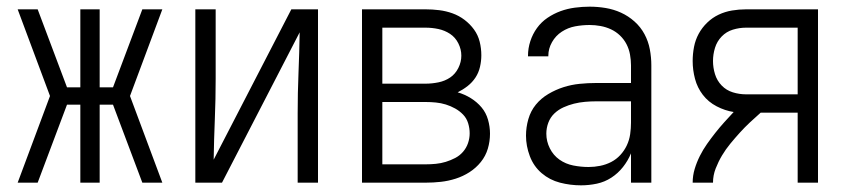

<svg xmlns="http://www.w3.org/2000/svg" viewBox="-20 -548 2540 576"><path d="M33 0 130 -260 33 -520H93L181 -286H221V-520H279V-286H319L407 -520H467L370 -260L467 0H407L319 -234H279V0H221V-234H181L93 0Z M566 0V-520H627V-312Q627 -251 624.5 -190.5Q622 -130 621 -69L854 -520H934V0H873V-208Q873 -269 875.5 -329.5Q878 -390 879 -451L646 0Z M1066 0V-520H1257Q1277 -520 1297.5 -517.5Q1318 -515 1337.5 -508Q1357 -501 1373.5 -488.5Q1390 -476 1402 -459.5Q1414 -443 1419 -423Q1424 -403 1424 -382Q1424 -365 1420 -347.5Q1416 -330 1406.5 -315.5Q1397 -301 1383 -290Q1369 -279 1353 -271Q1374 -265 1392.5 -253.5Q1411 -242 1424.5 -226Q1438 -210 1444 -189Q1450 -168 1450 -147Q1450 -124 1443.5 -102Q1437 -80 1422.5 -62Q1408 -44 1388.5 -31.5Q1369 -19 1347 -12Q1325 -5 1302.5 -2.5Q1280 0 1257 0ZM1127 -297H1257Q1276 -297 1295.5 -301Q1315 -305 1330.5 -315.5Q1346 -326 1355 -344Q1364 -362 1364 -381Q1364 -400 1355 -418Q1346 -436 1330 -446.5Q1314 -457 1295 -461Q1276 -465 1257 -465H1127ZM1127 -55H1257Q1272 -55 1287.5 -56.5Q1303 -58 1317.5 -62.5Q1332 -67 1345.5 -74Q1359 -81 1369 -92.5Q1379 -104 1384 -118.5Q1389 -133 1389 -148Q1389 -163 1384.5 -178Q1380 -193 1369.5 -204Q1359 -215 1345.5 -222.5Q1332 -230 1317.5 -234.5Q1303 -239 1287.5 -240.5Q1272 -242 1257 -242H1127Z M1723 8Q1691 8 1660 0Q1629 -8 1605 -28.5Q1581 -49 1569.5 -79.5Q1558 -110 1558 -141Q1558 -166 1565 -190.5Q1572 -215 1587.5 -234Q1603 -253 1625 -266Q1647 -279 1670.5 -286.5Q1694 -294 1719 -296.5Q1744 -299 1768 -299H1873V-352Q1873 -368 1870 -384.5Q1867 -401 1859.5 -415.5Q1852 -430 1840 -441.5Q1828 -453 1813 -460Q1798 -467 1781.5 -470Q1765 -473 1749 -473Q1727 -473 1705.5 -469Q1684 -465 1665.5 -453Q1647 -441 1636 -421.5Q1625 -402 1625 -381V-379H1564V-381Q1564 -403 1571 -424.5Q1578 -446 1591 -464Q1604 -482 1622.5 -494.5Q1641 -507 1661.5 -514.5Q1682 -522 1704.5 -525Q1727 -528 1749 -528Q1773 -528 1797 -524Q1821 -520 1843 -510Q1865 -500 1883.5 -483.5Q1902 -467 1913.5 -445.5Q1925 -424 1929.5 -400Q1934 -376 1934 -352V0H1873V-88Q1864 -66 1849 -47Q1834 -28 1814 -15Q1794 -2 1770.5 3Q1747 8 1723 8ZM1746 -47Q1763 -47 1780.5 -50.5Q1798 -54 1813.5 -62Q1829 -70 1841 -83Q1853 -96 1860.5 -112Q1868 -128 1870.5 -145.5Q1873 -163 1873 -180V-244H1768Q1752 -244 1735 -242.5Q1718 -241 1702 -237Q1686 -233 1670.5 -226Q1655 -219 1643 -207.5Q1631 -196 1625 -180Q1619 -164 1619 -147Q1619 -124 1629.5 -103Q1640 -82 1658.5 -69Q1677 -56 1700 -51.5Q1723 -47 1746 -47Z M2058 0Q2058 -21 2064 -41Q2070 -61 2079.5 -80Q2089 -99 2101 -116Q2113 -133 2126 -149.5Q2139 -166 2153 -181.5Q2167 -197 2181 -212Q2155 -216 2130 -229Q2105 -242 2088.5 -263.5Q2072 -285 2065 -311.5Q2058 -338 2058 -365Q2058 -386 2062 -407Q2066 -428 2076 -446.5Q2086 -465 2101.5 -480Q2117 -495 2136 -504Q2155 -513 2176 -516.5Q2197 -520 2218 -520H2434V0H2373V-210H2262Q2246 -196 2230 -181Q2214 -166 2199.5 -150Q2185 -134 2171 -117Q2157 -100 2146 -81.5Q2135 -63 2127 -42.5Q2119 -22 2119 0ZM2373 -265V-465H2218Q2198 -465 2178.5 -459Q2159 -453 2145 -438.5Q2131 -424 2125 -404.5Q2119 -385 2119 -365Q2119 -345 2125 -325.5Q2131 -306 2145 -291.5Q2159 -277 2178.5 -271Q2198 -265 2218 -265Z"/></svg>

Font: Iosevka Term Curly Light
Style: Regular
Weight: 300
Designer: Belleve Invis
Foundry: Belleve Invis
Version: Version 32.3.0